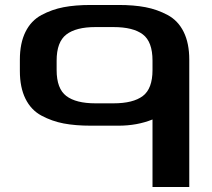

<svg xmlns="http://www.w3.org/2000/svg" viewBox="-20 -506 852 773"><path d="M457 -486Q519 -486 566 -477Q613 -468 655 -445.5Q697 -423 719.5 -377.5Q742 -332 742 -266V247H594V-25Q532 0 457 0H346Q283 0 236 -9Q189 -18 147 -40.5Q105 -63 82.5 -108.5Q60 -154 60 -220V-266Q60 -332 82.5 -377.5Q105 -423 147 -445.5Q189 -468 236 -477Q283 -486 346 -486ZM594 -224V-262Q594 -338 555 -367.5Q516 -397 437 -397H364Q286 -397 247 -367Q208 -337 208 -262V-224Q208 -149 247 -119.5Q286 -90 364 -90H437Q516 -90 555 -119.5Q594 -149 594 -224Z"/></svg>

Font: Aneo
Style: Bold
Weight: 700
Designer: Anastasios Pappas
Foundry: Anastasios Pappas
Version: Version 1.000